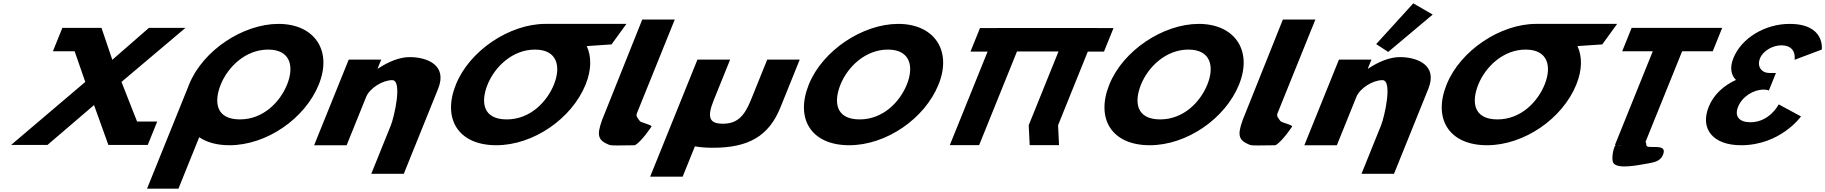

<svg xmlns="http://www.w3.org/2000/svg" viewBox="-20 -870 10932 1150"><path d="M921.6 -141.9H801.1L707.6 -379.3L1090.9 -703.1H872.1L652.7 -511.9L587.9 -703.1H378.4L378.5 -703H353.5L296.9 -563H427L490.7 -379.3L46.5 -1.9H264.4L543.2 -240.7L629 -1.9H630.7H856.2H865Z M1302.3 -363.9C1344.6 -468.5 1450.4 -573 1586 -573C1722.5 -573 1742 -468.5 1699.7 -363.9C1657.5 -259.4 1557.3 -154.8 1417 -154.8C1273 -154.8 1260.1 -259.4 1302.3 -363.9ZM1112.5 -363.9C1110.9 -359.8 1109.3 -355.7 1107.8 -351.7L860.7 260H1048.8L1173.2 -48.1C1218.2 -17.5 1279.2 -0.1 1354.5 -0.1C1576.1 -0.1 1806.8 -159.1 1889.5 -363.9C1972.3 -568.8 1862.3 -726.9 1648.1 -726.9C1435.9 -726.9 1195.3 -568.8 1112.5 -363.9Z M1861.5 0H2056.2L2173.3 -290C2193.9 -341 2270.9 -390 2329.2 -390C2391.9 -390 2341.5 -170 2320.9 -119L2203.8 171H2398.5L2604.1 -338C2661.9 -481 2536.8 -528 2433.4 -528C2371.8 -528 2304 -499 2243.8 -459H2241.6L2263.4 -513H2068.7Z M2900.5 -363.9C2942.7 -468.4 3048.3 -572.8 3183.7 -573L3183.7 -573L3184 -573H3184.1C3320.6 -573 3340.1 -468.5 3297.9 -363.9C3255.6 -259.4 3155.4 -154.8 3015.2 -154.8C2871.2 -154.8 2858.3 -259.4 2900.5 -363.9ZM3245.9 -727 3245.8 -726.9C3033.7 -726.6 2793.4 -568.6 2710.7 -363.9C2627.9 -159.1 2724.5 -0.1 2952.7 -0.1C3174.3 -0.1 3404.9 -159.1 3487.7 -363.9C3523.4 -452.3 3523.2 -531.9 3494.3 -594L3642.8 -604L3732.1 -727Z M3826.9 -753H4021.6L3794.6 -191C3787.5 -173 3800.5 -161.8 3812.2 -145C3818.5 -135.7 3878.4 -124 3883 -113C3883 -113 3822.6 -21.3 3782.4 0C3689.9 0 3645.3 4.3 3627.3 -3C3563.4 -28.9 3552.5 -57.6 3585.2 -148L3584.7 -148L3592.2 -166.5C3596.1 -176.7 3600.5 -187.5 3605.3 -199L3605.7 -200Z M4353.2 -513H4157.4L3874.2 188H4068.9L4142.2 6.6C4172.8 12.3 4209 15 4251 15C4462.2 15 4584.7 -54 4654.2 -226L4770.1 -513H4575.4L4476.8 -269C4436 -168 4390.6 -129 4309.2 -129C4227.8 -129 4213.8 -168 4254.6 -269Z M4824.5 -363.9C4741.8 -159.1 4838.4 -0.1 5066.5 -0.1C5288.1 -0.1 5518.8 -159.1 5601.5 -363.9C5684.3 -568.8 5574.3 -726.9 5360.1 -726.9C5147.9 -726.9 4907.3 -568.8 4824.5 -363.9ZM5014.3 -363.9C5056.6 -468.5 5162.4 -573 5298 -573C5434.5 -573 5454 -468.5 5411.7 -363.9C5369.5 -259.4 5269.3 -154.8 5129 -154.8C4985 -154.8 4972.1 -259.4 5014.3 -363.9Z M6071.4 -561.9H6320.1L6141.6 -120L6147.4 -0.9H6323.1L6317.4 -120L6495.5 -561H6592.5L6649.5 -702H6552.5L6552.6 -702.1H6376.8H6128.1H5952.3L5952.2 -702H5849.8L5792.8 -561H5895.3L5669 -0.9H5844.7Z M6624.5 -363.9C6541.8 -159.1 6638.4 -0.1 6866.5 -0.1C7088.1 -0.1 7318.8 -159.1 7401.5 -363.9C7484.3 -568.8 7374.3 -726.9 7160.1 -726.9C6947.9 -726.9 6707.3 -568.8 6624.5 -363.9ZM6814.3 -363.9C6856.6 -468.5 6962.4 -573 7098 -573C7234.5 -573 7254 -468.5 7211.7 -363.9C7169.5 -259.4 7069.3 -154.8 6929 -154.8C6785 -154.8 6772.1 -259.4 6814.3 -363.9Z M7663.9 -753H7858.6L7631.6 -191C7624.5 -173 7637.5 -161.8 7649.2 -145C7655.5 -135.7 7715.4 -124 7720 -113C7720 -113 7659.6 -21.3 7619.4 0C7526.9 0 7482.3 4.3 7464.3 -3C7400.4 -28.9 7389.5 -57.6 7422.2 -148L7421.7 -148L7429.2 -166.5C7433.1 -176.7 7437.5 -187.5 7442.3 -199L7442.7 -200Z M8222.8 -605.9 8294.8 -558.9 8561.2 -782.8 8445 -850ZM7792.5 0H7987.2L8104.3 -290C8124.9 -341 8201.9 -390 8260.2 -390C8322.9 -390 8272.5 -170 8251.9 -119L8134.8 171H8329.5L8535.1 -338C8592.9 -481 8467.8 -528 8364.4 -528C8302.8 -528 8235 -499 8174.8 -459H8172.6L8194.4 -513H7999.7Z M8834.5 -363.9C8876.7 -468.4 8982.3 -572.8 9117.7 -573L9117.7 -573L9118 -573H9118.1C9254.6 -573 9274.1 -468.5 9231.9 -363.9C9189.6 -259.4 9089.4 -154.8 8949.2 -154.8C8805.2 -154.8 8792.3 -259.4 8834.5 -363.9ZM9179.9 -727 9179.8 -726.9C8967.7 -726.6 8727.4 -568.6 8644.7 -363.9C8561.9 -159.1 8658.5 -0.1 8886.7 -0.1C9108.3 -0.1 9338.9 -159.1 9421.7 -363.9C9457.4 -452.3 9457.2 -531.9 9428.3 -594L9576.8 -604L9666.1 -727Z M9696.3 -562.9H9879.5L9652.9 -1.9L9657.2 -1.8C9644 9.2 9628.1 87 9644.7 108C9673.7 144.6 9793.1 119 9855.9 108C9891.3 102 9922.6 93.7 9937.8 63C9979.5 -21 9841.9 28.7 9841.2 0C9841 -9.2 9839.3 -16 9836.3 -20.9L10055.3 -562.9H10238.6L10295.2 -703.1H9752.9ZM9695.8 -1.1C9686.1 -0.1 9676.6 -0.1 9667.5 -1.6Z M10728.5 -511.8C10728.5 -511.8 10745.8 -598.5 10648.5 -598.5C10599 -598.5 10540.1 -566.2 10521.9 -521.2C10501.3 -470.2 10532 -432.8 10578.7 -432.8H10617.1L10574.8 -328.2C10574.8 -328.2 10561.9 -333.3 10543.2 -333.3C10481.5 -333.3 10414.8 -290.8 10390.4 -230.5C10366.4 -171 10399.7 -137.8 10464.2 -137.8C10580.2 -137.8 10633.7 -244.9 10633.7 -244.9L10767.2 -172.7C10767.2 -172.7 10645.2 -0.1 10407.7 -0.1C10242.2 -0.1 10160.4 -96.2 10214.6 -230.5C10244.5 -304.4 10304.5 -358 10377.7 -391.1C10347.7 -420.9 10339.3 -465.1 10362.7 -522.9C10410.8 -641.9 10551.7 -726.9 10698.5 -726.9C10914.5 -726.9 10891.6 -573 10891.6 -573Z"/></svg>

Font: Hussar
Style: BdWideOblFour
Weight: 700
Foundry: Cannot Into Space Fonts
Version: Version 2.00